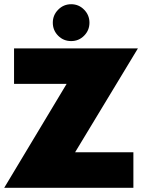

<svg xmlns="http://www.w3.org/2000/svg" viewBox="-25 -889 704 909"><path d="M312 -694.5Q275.5 -694.5 250.2 -720Q225 -745.5 225 -781.5Q225 -817.5 250.5 -843.2Q276 -869 312 -869Q348 -869 373.2 -843.2Q398.5 -817.5 398.5 -781.5Q398.5 -745.5 373.2 -720Q348 -694.5 312 -694.5ZM41.5 -660H628L330.5 -168H606.5V0H-5L290.5 -492H41.5Z"/></svg>

Font: League Spartan Black
Style: Regular
Weight: 900
Foundry: The League of Moveable Type
Version: Version 2.002